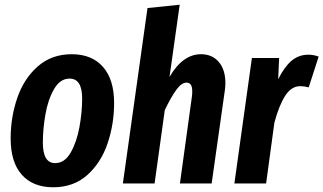

<svg xmlns="http://www.w3.org/2000/svg" viewBox="-20 -775 1366 811"><path d="M25 -190Q25 -280 53 -361.5Q81 -443 139.5 -494.5Q198 -546 283 -546Q368 -546 415 -492.5Q462 -439 462 -340Q462 -251 434.5 -169.5Q407 -88 349 -36Q291 16 205 16Q119 16 72 -37Q25 -90 25 -190ZM327 -359Q327 -443 274 -443Q234 -443 208.5 -399Q183 -355 172 -292.5Q161 -230 161 -172Q161 -86 213 -86Q253 -86 278.5 -130.5Q304 -175 315.5 -238Q327 -301 327 -359Z M932 -424Q932 -406 929 -388L874 0H740L791 -370Q792 -377 792 -390Q792 -426 768 -426Q747 -426 725 -396Q703 -366 676 -310L633 0H499L603 -741L739 -755L696 -450Q752 -546 829 -546Q876 -546 904 -513.5Q932 -481 932 -424Z M1326 -536 1284 -406Q1266 -411 1248 -411Q1211 -411 1185 -371Q1159 -331 1139 -257L1104 0H970L1044 -530H1159L1155 -440Q1180 -491 1210.5 -517.5Q1241 -544 1283 -544Q1304 -544 1326 -536Z"/></svg>

Font: Fira Sans Extra Condensed SemiBold
Style: Italic
Weight: 600
Width: 3
Italic angle: -8°
Designer: Carrois Corporate & Edenspiekermann AG
Foundry: Carrois Corporate GbR & Edenspiekermann AG
Version: Version 4.203